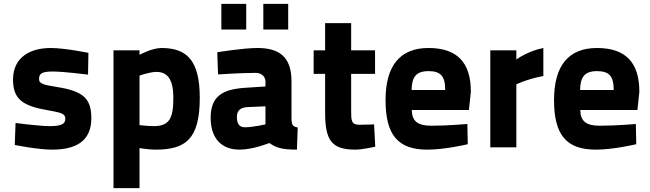

<svg xmlns="http://www.w3.org/2000/svg" viewBox="-20 -758 3343 988"><path d="M435 -486C435 -486 313 -511 241 -511C136 -511 47 -464 47 -348C47 -241 105 -211 235 -189C305 -177 316 -169 316 -147C316 -121 299 -109 235 -109C184 -109 60 -125 60 -125L56 -12C56 -12 174 12 248 12C373 12 450 -33 450 -150C450 -251 408 -289 275 -310C200 -322 181 -328 181 -351C181 -378 193 -390 251 -390C309 -390 433 -374 433 -374Z M564 210H698V4C698 4 744 12 781 12C934 12 1008 -41 1008 -254C1008 -446 943 -511 811 -511C762 -511 698 -476 698 -476V-499H564ZM785 -388C838 -388 872 -355 872 -254C872 -148 851 -109 771 -109C743 -109 698 -114 698 -114V-369C698 -369 751 -388 785 -388Z M1480 -339C1480 -467 1416 -511 1304 -511C1231 -511 1098 -489 1098 -489L1102 -375C1102 -375 1222 -383 1296 -383C1325 -383 1346 -365 1346 -338V-313L1238 -306C1128 -298 1064 -265 1064 -152C1064 -52 1114 12 1213 12C1282 12 1366 -22 1366 -22C1398 -1 1421 12 1508 12L1512 -102C1484 -107 1480 -117 1480 -154ZM1346 -211V-118C1346 -118 1281 -103 1240 -103C1212 -103 1199 -121 1199 -156C1199 -192 1220 -205 1255 -207ZM1119 -606H1247V-738H1119ZM1335 -606H1463V-738H1335Z M1910 -378V-499H1787V-639H1653V-499H1594V-378H1653V-178C1653 -34 1688 12 1809 12C1844 12 1911 -3 1911 -3L1905 -118C1905 -118 1857 -116 1829 -116C1787 -116 1787 -139 1787 -189V-378Z M2200 -111C2128 -111 2100 -135 2099 -192H2393L2403 -286C2403 -437 2332 -511 2185 -511C2039 -511 1964 -421 1964 -243C1964 -63 2028 12 2179 12C2272 12 2387 -16 2387 -16L2385 -120C2385 -120 2282 -111 2200 -111ZM2098 -295C2099 -361 2121 -392 2185 -392C2248 -392 2271 -366 2271 -295Z M2503 0H2637V-324C2637 -324 2688 -350 2776 -367V-511C2697 -496 2637 -452 2637 -452V-499H2503Z M3067 -111C2995 -111 2967 -135 2966 -192H3260L3270 -286C3270 -437 3199 -511 3052 -511C2906 -511 2831 -421 2831 -243C2831 -63 2895 12 3046 12C3139 12 3254 -16 3254 -16L3252 -120C3252 -120 3149 -111 3067 -111ZM2965 -295C2966 -361 2988 -392 3052 -392C3115 -392 3138 -366 3138 -295Z"/></svg>

Font: TitilliumText22L
Style: 999 wt
Weight: 900
Designer: Campivisivi
Foundry: Campivisivi
Version: 1.000